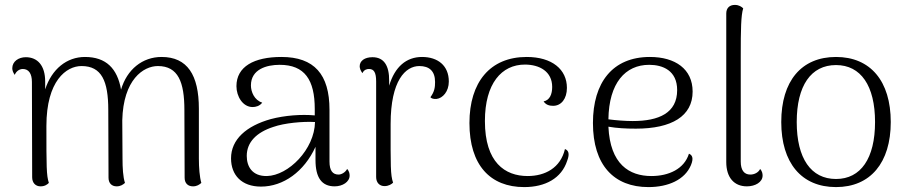

<svg xmlns="http://www.w3.org/2000/svg" viewBox="-20 -749 3696 782"><path d="M790 -103V-306C790 -444 743 -517 638 -517C560 -517 497 -466 473 -384C458 -470 412 -517 326 -517C252 -517 191 -468 164 -385V-417C164 -482 133 -516 85 -516C56 -516 30 -499 30 -471C30 -463 33 -454 40 -444C46 -459 59 -468 73 -468C97 -468 110 -449 110 -415L111 -27C111 -4 125 10 145 10C163 10 173 2 179 -4C169 -35 169 -70 169 -236C169 -420 250 -480 312 -480C394 -480 421 -419 421 -301L422 -25C422 -3 435 10 455 10C471 10 481 3 489 -4C481 -28 479 -66 479 -103L478 -259C482 -425 564 -480 623 -480C706 -480 731 -414 731 -301L732 -25C732 -3 745 10 766 10C782 10 792 3 800 -4C793 -28 790 -66 790 -103Z M1394 -61C1386 -46 1370 -38 1359 -38C1335 -38 1322 -54 1322 -91V-302C1322 -446 1260 -517 1126 -517C1015 -517 943 -478 943 -398C943 -356 969 -313 1009 -313C1021 -313 1038 -317 1048 -331C1016 -341 1002 -375 1002 -401C1002 -467 1066 -485 1119 -485C1221 -485 1262 -424 1262 -305V-279C1207 -284 1140 -279 1083 -264C983 -236 921 -181 921 -104C921 -36 964 11 1043 11C1134 11 1219 -50 1265 -151V-97C1265 -26 1290 10 1343 10C1375 10 1404 -8 1404 -34C1404 -42 1402 -52 1394 -61ZM1067 -32C1007 -31 985 -71 985 -114C985 -170 1025 -210 1093 -232C1138 -248 1214 -255 1263 -252C1261 -141 1155 -34 1067 -32Z M1699 -517C1635 -517 1588 -477 1565 -400V-418C1566 -483 1543 -516 1497 -516C1465 -516 1445 -501 1445 -479C1445 -470 1449 -461 1456 -451C1463 -466 1475 -468 1483 -468C1503 -468 1512 -454 1512 -417V-28C1512 -5 1526 9 1546 9C1563 9 1575 1 1581 -5C1570 -37 1571 -72 1571 -244C1571 -422 1632 -480 1688 -480C1728 -480 1752 -460 1752 -415C1752 -394 1750 -376 1733 -353C1737 -348 1746 -345 1758 -346C1783 -349 1808 -376 1808 -417C1808 -482 1763 -517 1699 -517Z M2115 13C2201 13 2267 -23 2290 -94C2302 -125 2294 -137 2281 -142C2263 -65 2200 -32 2129 -32C2037 -32 1955 -87 1955 -256C1955 -409 2023 -486 2118 -486C2177 -486 2229 -458 2229 -395C2229 -365 2219 -341 2194 -336C2204 -321 2219 -318 2233 -318C2266 -318 2289 -347 2289 -391C2289 -466 2229 -517 2125 -517C1976 -517 1892 -414 1892 -248C1892 -76 1977 13 2115 13Z M2786 -123C2767 -61 2704 -32 2633 -32C2543 -32 2465 -80 2458 -233C2493 -227 2528 -225 2570 -225C2716 -225 2801 -276 2801 -376C2801 -468 2730 -517 2627 -517C2475 -517 2395 -413 2395 -248C2395 -76 2481 13 2621 13C2702 13 2769 -17 2794 -76C2807 -107 2798 -118 2786 -123ZM2624 -485C2679 -485 2738 -462 2738 -382C2738 -289 2664 -256 2557 -256C2526 -256 2489 -259 2458 -263C2460 -411 2527 -485 2624 -485Z M3022 10C3056 10 3086 -7 3086 -34C3086 -42 3084 -52 3076 -61C3069 -46 3052 -38 3036 -38C3010 -38 2997 -57 2997 -91V-520C2997 -630 2998 -687 3007 -715C3001 -721 2990 -729 2973 -729C2952 -729 2938 -717 2938 -694V-89C2938 -26 2970 10 3022 10Z M3385 13C3525 13 3608 -86 3608 -252C3608 -419 3525 -517 3385 -517C3244 -517 3162 -419 3162 -252C3162 -86 3244 13 3385 13ZM3385 -20C3283 -20 3225 -104 3225 -252C3225 -400 3283 -484 3385 -484C3486 -484 3544 -400 3544 -252C3544 -104 3486 -20 3385 -20Z"/></svg>

Font: Arima Koshi Light
Style: Regular
Weight: 300
Designer: Joana Correia and Natanael Gama
Foundry: NDISCOVER
Version: Version 1.019;PS 001.019;hotconv 1.0.88;makeotf.lib2.5.64775